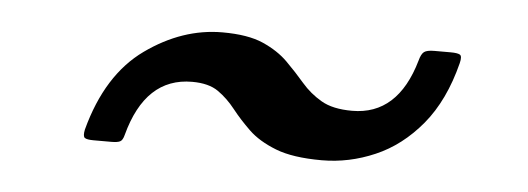

<svg xmlns="http://www.w3.org/2000/svg" viewBox="-28 -561 743 270"><g transform="rotate(5 344.0 -426.5)"><path d="M241 -437Q175 -437 153 -354.5Q151 -346.5 147.2 -344.8Q143.5 -343 135 -343H110Q100.5 -343 97.5 -345.2Q94.5 -347.5 96.5 -357Q117.5 -436 169.2 -473Q221 -510 277.5 -510Q313.5 -510 335 -500.5Q356.5 -491 370.5 -477Q384.5 -463 396.5 -449Q408.5 -435 424.8 -425.5Q441 -416 468.5 -416Q533 -416 555.5 -494.5Q558 -504 562 -507Q566 -510 576.5 -510H599.5Q609 -510 612.5 -508Q616 -506 613.5 -496Q600 -442.5 571.8 -408.5Q543.5 -374.5 507 -358.8Q470.5 -343 432 -343Q391 -343 366.8 -352.5Q342.5 -362 328 -376Q313.5 -390 302.5 -404Q291.5 -418 278 -427.5Q264.5 -437 241 -437Z"/></g></svg>

Font: Besley* Narrow
Style: Italic
Weight: 400
Width: 4
Italic angle: -13°
Designer: Owen Earl
Foundry: indestructible type*
Version: Version 3.000; ttfautohint (v1.8.3)